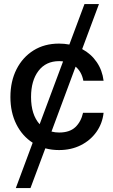

<svg xmlns="http://www.w3.org/2000/svg" viewBox="-20 -748 574 972"><path d="M60.1 204.1 145.5 -25.4Q92.8 -59.1 62.7 -119.1Q32.7 -179.2 32.7 -256.8Q32.7 -336.4 63.7 -397.5Q94.7 -458.5 149.9 -492.9Q205.1 -527.3 278.8 -527.3Q305.7 -527.3 331.1 -522.5L407.7 -727.5H481L396 -499.5Q441.4 -475.1 469.7 -433.6Q498 -392.1 504.4 -339.4H401.9Q393.6 -384.3 362.8 -410.6L240.7 -82Q258.8 -77.1 279.3 -77.1Q332.5 -77.1 361.3 -104.2Q390.1 -131.3 400.4 -176.8H504.4Q498.5 -123 468.3 -80.3Q438 -37.6 389.2 -12.9Q340.3 11.7 278.8 11.7Q242.2 11.7 209.5 2.9L134.3 204.1ZM180.7 -119.1 299.3 -437Q289.6 -438.5 279.3 -438.5Q212.4 -438.5 174.8 -389.2Q137.2 -339.8 137.2 -256.8Q137.2 -167.5 180.7 -119.1Z"/></svg>

Font: Inter Display Medium
Style: Regular
Weight: 500
Designer: Rasmus Andersson
Foundry: rsms
Version: Version 4.001;git-9221beed3